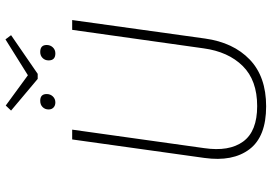

<svg xmlns="http://www.w3.org/2000/svg" viewBox="-162 -798 970 685"><g transform="rotate(-90 322.5 -455.0)"><path d="M525 -920 540 -900 402 -805H384L271 -900L289 -919L397 -840ZM300 -742Q289 -742 282 -748.5Q275 -755 275 -766Q275 -779 283.5 -787.5Q292 -796 306 -796Q330 -796 330 -773Q330 -760 321.5 -751Q313 -742 300 -742ZM475 -742Q450 -742 450 -766Q450 -779 458.5 -787.5Q467 -796 480 -796Q505 -796 505 -773Q505 -760 496.5 -751Q488 -742 475 -742ZM594 -682 528 -208Q514 -107 453 -48.5Q392 10 286 10Q178 10 133 -49.5Q88 -109 102 -210L168 -682H203L137 -211Q124 -122 160.5 -72Q197 -22 287 -22Q379 -22 430 -73.5Q481 -125 493 -213L559 -682Z"/></g></svg>

Font: Fira Sans UltraLight
Style: Italic
Weight: 200
Italic angle: -8°
Designer: Carrois Corporate & Edenspiekermann AG
Foundry: Carrois Corporate GbR & Edenspiekermann AG
Version: Version 4.203;PS 004.203;hotconv 1.0.88;makeotf.lib2.5.64775